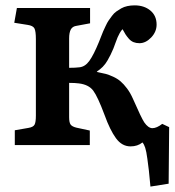

<svg xmlns="http://www.w3.org/2000/svg" viewBox="-20 -541 651 716"><path d="M541 154.8Q537.1 112.3 535.2 95.2Q533.2 78.1 529.5 50.8Q525.9 23.4 521.5 10Q517.1 -3.4 511.2 -9.8Q493.2 4.9 466.8 4.9Q434.6 4.9 412.4 -25.6Q390.1 -56.2 370.1 -111.8Q344.2 -181.2 327.4 -203.4Q310.5 -225.6 273.9 -230Q259.8 -231.9 237.8 -231.9V-104Q237.8 -84 243.4 -76.4Q249 -68.8 265.1 -64.9L314.9 -54.2V0H35.2V-55.2L85.9 -64Q104 -66.9 108.9 -76.2Q113.8 -85.4 113.8 -109.9V-395Q113.8 -424.8 108.4 -435.1Q103 -445.3 83 -448.2L33.2 -456.1L43 -511.2H315.9V-454.1L266.1 -444.8Q250.5 -442.9 244.1 -431.2Q237.8 -419.4 237.8 -397.9V-288.1Q260.7 -288.1 275.9 -290Q297.4 -292 313.2 -314Q329.1 -335.9 349.1 -384.8Q351.1 -389.2 356.4 -403.3Q361.8 -417.5 364.7 -424.1Q367.7 -430.7 373.8 -443.8Q379.9 -457 384.8 -464.1Q389.6 -471.2 397.5 -481.7Q405.3 -492.2 413.6 -498Q421.9 -503.9 432.1 -509.8Q442.4 -515.6 455.1 -518.3Q467.8 -521 481.9 -521Q517.6 -521 540.8 -501.7Q564 -482.4 564 -449.2Q564 -422.4 543.7 -401.1Q523.4 -379.9 500 -379.9Q487.8 -379.9 478 -383.8Q468.3 -387.7 460.4 -396.7Q452.6 -405.8 448.2 -412.6Q443.8 -419.4 437 -432.1Q431.6 -426.8 426.5 -417.7Q421.4 -408.7 418.7 -402.1Q416 -395.5 410.4 -380.4Q404.8 -365.2 402.8 -359.9Q395.5 -343.3 392.3 -336.7Q389.2 -330.1 381.1 -315.9Q373 -301.8 363 -291.7Q353 -281.7 340.8 -273.9L344.2 -272Q362.3 -268.6 374.3 -265.4Q386.2 -262.2 402.1 -254.9Q418 -247.6 429.7 -237.5Q441.4 -227.5 453.9 -210.9Q466.3 -194.3 476.1 -171.9Q507.3 -100.6 518.1 -84.5Q532.7 -63.5 547.9 -63Q564.5 -63 585 -79.1L610.8 -66.9L608.9 144Z"/></svg>

Font: Literata Book SemiBold
Style: Regular
Weight: 600
Designer: Latin by Veronika Burian and Jose Scaglione. Greek by Irene Vlachou. Cyrillic by Vera Evstafieva
Foundry: TypeTogether
Version: Version 2.003;PS 002.003;hotconv 1.0.88;makeotf.lib2.5.64775